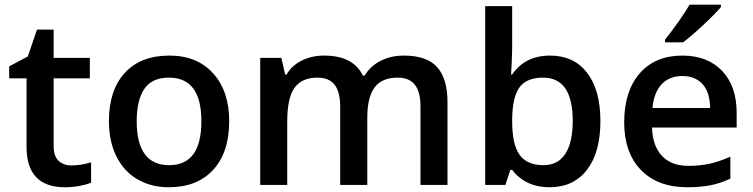

<svg xmlns="http://www.w3.org/2000/svg" viewBox="-20 -786 3199 816"><path d="M283.2 -83Q325.2 -83 367.2 -96.2V-9.8Q348.1 -1.5 318.1 4.2Q288.1 9.8 255.9 9.8Q92.8 9.8 92.8 -162.1V-453.1H19V-503.9L98.1 -545.9L137.2 -660.2H208V-540H361.8V-453.1H208V-164.1Q208 -122.6 228.8 -102.8Q249.5 -83 283.2 -83Z M954.1 -271Q954.1 -138.7 886.2 -64.5Q818.4 9.8 697.3 9.8Q621.6 9.8 563.5 -24.4Q505.4 -58.6 474.1 -122.6Q442.9 -186.5 442.9 -271Q442.9 -402.3 510.3 -476.1Q577.6 -549.8 700.2 -549.8Q817.4 -549.8 885.7 -474.4Q954.1 -398.9 954.1 -271ZM561 -271Q561 -84 699.2 -84Q835.9 -84 835.9 -271Q835.9 -456.1 698.2 -456.1Q626 -456.1 593.5 -408.2Q561 -360.4 561 -271Z M1541 0H1425.8V-333Q1425.8 -395 1402.3 -425.5Q1378.9 -456.1 1329.1 -456.1Q1262.7 -456.1 1231.7 -412.8Q1200.7 -369.6 1200.7 -269V0H1085.9V-540H1175.8L1191.9 -469.2H1197.8Q1220.2 -507.8 1262.9 -528.8Q1305.7 -549.8 1356.9 -549.8Q1481.4 -549.8 1522 -464.8H1529.8Q1553.7 -504.9 1597.2 -527.3Q1640.6 -549.8 1696.8 -549.8Q1793.5 -549.8 1837.6 -501Q1881.8 -452.1 1881.8 -352.1V0H1767.1V-333Q1767.1 -395 1743.4 -425.5Q1719.7 -456.1 1669.9 -456.1Q1603 -456.1 1572 -414.3Q1541 -372.6 1541 -286.1Z M2317.9 -549.8Q2418.9 -549.8 2475.3 -476.6Q2531.7 -403.3 2531.7 -271Q2531.7 -138.2 2474.6 -64.2Q2417.5 9.8 2315.9 9.8Q2213.4 9.8 2156.7 -64H2148.9L2127.9 0H2042V-759.8H2156.7V-579.1Q2156.7 -559.1 2154.8 -519.5Q2152.8 -480 2151.9 -469.2H2156.7Q2211.4 -549.8 2317.9 -549.8ZM2288.1 -456.1Q2218.8 -456.1 2188.2 -415.3Q2157.7 -374.5 2156.7 -278.8V-271Q2156.7 -172.4 2188 -128.2Q2219.2 -84 2290 -84Q2351.1 -84 2382.6 -132.3Q2414.1 -180.7 2414.1 -272Q2414.1 -456.1 2288.1 -456.1Z M2900.9 9.8Q2774.9 9.8 2703.9 -63.7Q2632.8 -137.2 2632.8 -266.1Q2632.8 -398.4 2698.7 -474.1Q2764.6 -549.8 2879.9 -549.8Q2986.8 -549.8 3048.8 -484.9Q3110.8 -419.9 3110.8 -306.2V-244.1H2751Q2753.4 -165.5 2793.5 -123.3Q2833.5 -81.1 2906.2 -81.1Q2954.1 -81.1 2995.4 -90.1Q3036.6 -99.1 3084 -120.1V-26.9Q3042 -6.8 2999 1.5Q2956.1 9.8 2900.9 9.8ZM2879.9 -462.9Q2825.2 -462.9 2792.2 -428.2Q2759.3 -393.6 2752.9 -327.1H2998Q2997.1 -394 2965.8 -428.5Q2934.6 -462.9 2879.9 -462.9ZM2806.6 -606V-618.2Q2834.5 -652.3 2864 -694.3Q2893.6 -736.3 2910.6 -766.1H3043.9V-755.9Q3018.6 -726.1 2968 -679Q2917.5 -631.8 2882.8 -606Z"/></svg>

Font: f2_52653          
Style: Regular
Weight: 600
Foundry: Ascender Corporation
Version: Version 1.10